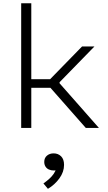

<svg xmlns="http://www.w3.org/2000/svg" viewBox="-20 -785 660 1178"><path d="M110 0V-765H172V0ZM317 -299 264.5 -275.5 483.5 -500H559.5L345.5 -280.5V-274L587 0H506.5L276 -261.5L313 -246.5H150V-299ZM251.5 208.5Q251.5 184 268 170Q284.5 156 309 156Q336.5 156 354.8 174Q373 192 373 226.5Q373 270 344.5 309.2Q316 348.5 274 373.5L246.5 340.5Q267 326 282.2 312.2Q297.5 298.5 308.8 282.5Q320 266.5 325.5 247.5L338.5 255.5Q326.5 261 311 261Q293 261 279.5 254.8Q266 248.5 258.8 236.5Q251.5 224.5 251.5 208.5Z"/></svg>

Font: Monaspace Neon Var
Style: Regular
Weight: 400
Designer: Riley Cran and the Lettermatic Team
Version: Version 1.000 (Monaspace Neon Var)